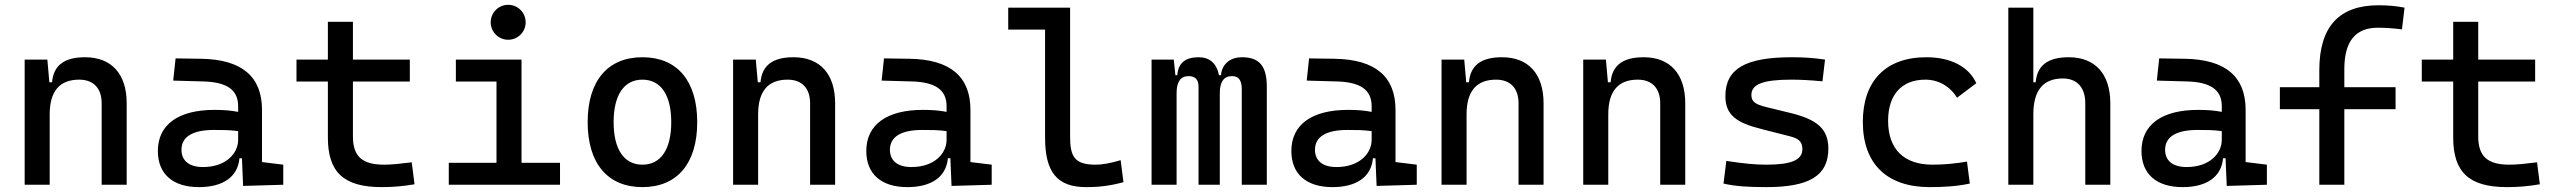

<svg xmlns="http://www.w3.org/2000/svg" viewBox="-20 -764 10587 794"><path d="M400.4 0H503.9V-336.9C503.9 -458 441.4 -527.3 332 -527.3C245.1 -527.3 201.2 -493.2 195.3 -423.8H184.1L175.8 -517.6H82V0H185.5V-291C185.5 -387.2 226.6 -434.6 307.6 -434.6C366.2 -434.6 400.4 -399.4 400.4 -336.9Z M985.4 4.9 1151.4 0V-83L1063.5 -93.8V-309.6C1063.5 -446.3 981.4 -518.6 810.5 -521L706.1 -522.5L696.3 -430.7L820.3 -427.2C916 -424.8 964.8 -394 964.8 -325.2V-301.3C936.5 -307.1 904.3 -309.6 867.2 -309.6C717.8 -309.6 632.8 -249 632.8 -139.6C632.8 -44.4 694.8 9.8 802.7 9.8C898.9 9.8 962.9 -29.8 970.2 -109.4H980.5ZM964.8 -221.7V-185.5C964.8 -130.9 916 -73.2 819.3 -73.2C762.7 -73.2 730.5 -99.1 730.5 -144.5C730.5 -198.7 776.9 -226.6 865.2 -226.6C898.9 -226.6 931.6 -226.6 964.8 -221.7Z M1558.6 9.8C1607.4 9.8 1648.4 5.9 1694.3 -2L1682.6 -92.8C1635.7 -86.9 1600.6 -83 1568.4 -83C1476.6 -83 1439.5 -118.2 1439.5 -200.2V-426.8H1674.8V-517.6H1439.5V-673.8H1335.9V-517.6H1206.1V-426.8H1335.9V-195.3C1335.9 -51.8 1401.4 9.8 1558.6 9.8Z M1835.9 0H2295.9V-90.8H2136.7V-517.6H1865.2V-426.8H2033.2V-90.8H1835.9ZM2081.5 -599.6C2121.6 -599.6 2153.8 -631.8 2153.8 -671.9C2153.8 -711.9 2121.6 -744.1 2081.5 -744.1C2041.5 -744.1 2009.3 -711.9 2009.3 -671.9C2009.3 -631.8 2041.5 -599.6 2081.5 -599.6Z M2636.7 9.8C2780.3 9.8 2863.3 -87.9 2863.3 -258.8C2863.3 -429.7 2780.3 -527.3 2636.7 -527.3C2493.2 -527.3 2410.2 -429.7 2410.2 -258.8C2410.2 -87.9 2493.2 9.8 2636.7 9.8ZM2636.7 -83C2560.5 -83 2517.6 -146.5 2517.6 -258.8C2517.6 -371.1 2560.5 -434.6 2636.7 -434.6C2712.9 -434.6 2755.9 -371.1 2755.9 -258.8C2755.9 -146.5 2712.9 -83 2636.7 -83Z M3330.1 0H3433.6V-336.9C3433.6 -458 3371.1 -527.3 3261.7 -527.3C3174.8 -527.3 3130.9 -493.2 3125 -423.8H3113.8L3105.5 -517.6H3011.7V0H3115.2V-291C3115.2 -387.2 3156.2 -434.6 3237.3 -434.6C3295.9 -434.6 3330.1 -399.4 3330.1 -336.9Z M3915 4.9 4081.1 0V-83L3993.2 -93.8V-309.6C3993.2 -446.3 3911.1 -518.6 3740.2 -521L3635.7 -522.5L3626 -430.7L3750 -427.2C3845.7 -424.8 3894.5 -394 3894.5 -325.2V-301.3C3866.2 -307.1 3834 -309.6 3796.9 -309.6C3647.5 -309.6 3562.5 -249 3562.5 -139.6C3562.5 -44.4 3624.5 9.8 3732.4 9.8C3828.6 9.8 3892.6 -29.8 3899.9 -109.4H3910.2ZM3894.5 -221.7V-185.5C3894.5 -130.9 3845.7 -73.2 3749 -73.2C3692.4 -73.2 3660.2 -99.1 3660.2 -144.5C3660.2 -198.7 3706.5 -226.6 3794.9 -226.6C3828.6 -226.6 3861.3 -226.6 3894.5 -221.7Z M4471.7 9.8C4527.3 9.8 4573.2 3.9 4626 -10.7L4614.3 -101.6C4571.3 -88.9 4540 -83 4510.7 -83C4421.9 -83 4405.3 -118.2 4405.3 -200.2V-732.4H4149.4V-641.6H4301.8V-195.3C4301.8 -51.8 4351.6 9.8 4471.7 9.8Z M5115.2 0H5218.8V-405.3C5218.8 -491.2 5187.5 -527.3 5116.2 -527.3C5061.5 -527.3 5032.2 -493.2 5029.3 -453.1H5021C5011.2 -502.9 4981 -527.3 4937.5 -527.3C4880.9 -527.3 4852.5 -502.9 4848.6 -453.1H4840.8L4834 -517.6H4742.2V0H4845.7V-378.9C4845.7 -425.8 4862.3 -449.2 4895.5 -449.2C4922.9 -449.2 4936.5 -434.6 4936.5 -405.3V0H5024.4V-378.9C5024.4 -425.8 5041 -449.2 5075.2 -449.2C5102.5 -449.2 5115.2 -431.6 5115.2 -395.5Z M5672.9 4.9 5838.9 0V-83L5751 -93.8V-309.6C5751 -446.3 5668.9 -518.6 5498 -521L5393.6 -522.5L5383.8 -430.7L5507.8 -427.2C5603.5 -424.8 5652.3 -394 5652.3 -325.2V-301.3C5624 -307.1 5591.8 -309.6 5554.7 -309.6C5405.3 -309.6 5320.3 -249 5320.3 -139.6C5320.3 -44.4 5382.3 9.8 5490.2 9.8C5586.4 9.8 5650.4 -29.8 5657.7 -109.4H5668ZM5652.3 -221.7V-185.5C5652.3 -130.9 5603.5 -73.2 5506.8 -73.2C5450.2 -73.2 5418 -99.1 5418 -144.5C5418 -198.7 5464.4 -226.6 5552.7 -226.6C5586.4 -226.6 5619.1 -226.6 5652.3 -221.7Z M6259.8 0H6363.3V-336.9C6363.3 -458 6300.8 -527.3 6191.4 -527.3C6104.5 -527.3 6060.5 -493.2 6054.7 -423.8H6043.5L6035.2 -517.6H5941.4V0H6044.9V-291C6044.9 -387.2 6085.9 -434.6 6167 -434.6C6225.6 -434.6 6259.8 -399.4 6259.8 -336.9Z M6845.7 0H6949.2V-336.9C6949.2 -458 6886.7 -527.3 6777.3 -527.3C6690.4 -527.3 6646.5 -493.2 6640.6 -423.8H6629.4L6621.1 -517.6H6527.3V0H6630.9V-291C6630.9 -387.2 6671.9 -434.6 6752.9 -434.6C6811.5 -434.6 6845.7 -399.4 6845.7 -336.9Z M7284.2 9.8C7463.9 9.8 7541 -38.1 7541 -149.4C7541 -232.4 7492.2 -270.5 7383.8 -296.9L7288.1 -320.3C7243.7 -331.1 7222.7 -340.8 7222.7 -371.1C7222.7 -416 7271.5 -434.6 7387.7 -434.6C7425.8 -434.6 7463.9 -432.6 7516.6 -427.7L7527.3 -517.6C7481.4 -524.4 7440.4 -527.3 7390.6 -527.3C7197.3 -527.3 7115.2 -479.5 7115.2 -366.2C7115.2 -288.1 7161.6 -256.3 7263.7 -230.5L7382.8 -200.2C7417 -191.4 7433.6 -178.7 7433.6 -147.5C7433.6 -102.5 7388.7 -83 7284.2 -83C7237.3 -83 7187.5 -87.9 7119.1 -98.6L7107.4 -4.9C7153.3 5.9 7206.1 9.8 7284.2 9.8Z M7960 9.8C8014.2 9.8 8072.3 6.8 8126 -4.9L8114.3 -95.7C8068.4 -87.9 8020 -83 7971.7 -83C7854 -83 7788.1 -146.5 7788.1 -264.6C7788.1 -373 7844.7 -434.6 7942.4 -434.6C7996.6 -434.6 8043.9 -407.2 8073.2 -359.9L8152.8 -419.9C8122.1 -488.3 8046.9 -527.3 7946.3 -527.3C7777.8 -527.3 7683.6 -428.7 7683.6 -259.8C7683.6 -85.9 7783.7 9.8 7960 9.8Z M8603.5 0H8707V-336.9C8707 -458 8644.5 -527.3 8535.2 -527.3C8448.2 -527.3 8404.3 -493.2 8398.4 -423.8H8388.7V-732.4H8285.2V0H8388.7V-291C8388.7 -390.6 8429.7 -439.5 8510.7 -439.5C8569.3 -439.5 8603.5 -402.3 8603.5 -336.9Z M9188.5 4.9 9354.5 0V-83L9266.6 -93.8V-309.6C9266.6 -446.3 9184.6 -518.6 9013.7 -521L8909.2 -522.5L8899.4 -430.7L9023.4 -427.2C9119.1 -424.8 9168 -394 9168 -325.2V-301.3C9139.6 -307.1 9107.4 -309.6 9070.3 -309.6C8920.9 -309.6 8835.9 -249 8835.9 -139.6C8835.9 -44.4 8897.9 9.8 9005.9 9.8C9102.1 9.8 9166 -29.8 9173.3 -109.4H9183.6ZM9168 -221.7V-185.5C9168 -130.9 9119.1 -73.2 9022.5 -73.2C8965.8 -73.2 8933.6 -99.1 8933.6 -144.5C8933.6 -198.7 8980 -226.6 9068.4 -226.6C9102.1 -226.6 9134.8 -226.6 9168 -221.7Z M9571.3 0H9674.8V-312.5H9886.7V-403.3H9674.8V-478.5C9674.8 -592.8 9720.7 -649.4 9813.5 -649.4C9842.8 -649.4 9872.1 -647.5 9913.1 -642.6L9923.8 -732.4C9887.7 -739.3 9855.5 -742.2 9816.4 -742.2C9652.3 -742.2 9571.3 -653.3 9571.3 -473.6V-403.3H9408.2V-312.5H9571.3Z M10347.7 9.8C10396.5 9.8 10437.5 5.9 10483.4 -2L10471.7 -92.8C10424.8 -86.9 10389.6 -83 10357.4 -83C10265.6 -83 10228.5 -118.2 10228.5 -200.2V-426.8H10463.9V-517.6H10228.5V-673.8H10125V-517.6H9995.1V-426.8H10125V-195.3C10125 -51.8 10190.4 9.8 10347.7 9.8Z"/></svg>

Font: Cascadia Code PL
Style: Regular
Weight: 400
Monospace: yes
Designer: Aaron Bell
Foundry: Saja Typeworks
Version: Version 2404.023